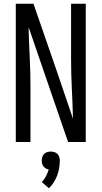

<svg xmlns="http://www.w3.org/2000/svg" viewBox="-20 -755 540 1021"><path d="M64 0V-735H158L284 -371L368 -124Q366 -204 362 -283Q358 -362 358 -441V-735H436V0H342L132 -611Q134 -531 138 -452Q142 -373 142 -294V0ZM240 246 202 213Q216 199 225 181.5Q234 164 239 146Q231 145 223.5 140.5Q216 136 211 129.5Q206 123 204 115Q202 107 202 99Q202 89 205 79.5Q208 70 214.5 63.5Q221 57 230.5 54Q240 51 250 51Q260 51 269.5 54Q279 57 285.5 63.5Q292 70 295 79.5Q298 89 298 99Q298 119 294.5 139Q291 159 284 178Q277 197 266 214.5Q255 232 240 246Z"/></svg>

Font: Iosevka Term Curly
Style: Regular
Weight: 400
Designer: Belleve Invis
Foundry: Belleve Invis
Version: Version 32.3.0